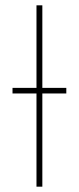

<svg xmlns="http://www.w3.org/2000/svg" viewBox="-20 -701 295 721"><path d="M229 -371V-350H139V0H117V-350H27V-371H117V-681H139V-371Z"/></svg>

Font: Fira Sans Extra Condensed Thin
Style: Regular
Weight: 250
Width: 1
Designer: Carrois Corporate & Edenspiekermann AG
Foundry: Carrois Corporate GbR & Edenspiekermann AG
Version: Version 4.203